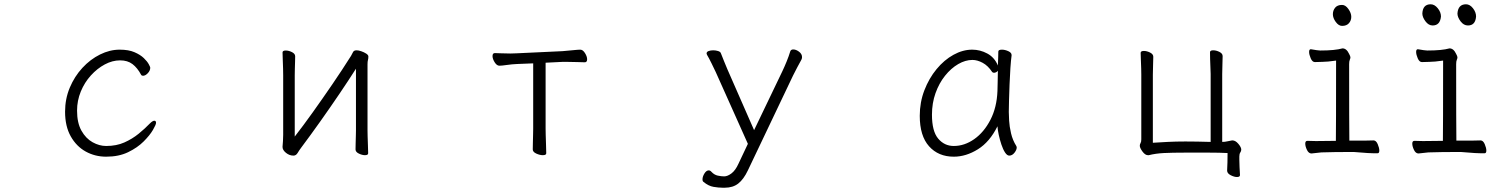

<svg xmlns="http://www.w3.org/2000/svg" viewBox="-20 -716 7040 897"><path d="M709 -142Q709 -134 694.5 -109Q680 -84 651 -55Q622 -26 578.5 -5Q535 16 476 16Q424 16 380.5 -8Q337 -32 310.5 -79Q284 -126 284 -194Q284 -254 306 -306.5Q328 -359 365 -399Q402 -439 447.5 -461.5Q493 -484 539 -484Q581 -484 608.5 -472Q636 -460 652 -444.5Q668 -429 675 -416Q682 -403 682 -400Q682 -386 670.5 -374Q659 -362 648 -362Q642 -362 639 -367Q622 -399 599 -416.5Q576 -434 541 -434Q505 -434 469.5 -415Q434 -396 404.5 -363.5Q375 -331 357.5 -288.5Q340 -246 340 -199Q340 -142 360.5 -105.5Q381 -69 412.5 -51.5Q444 -34 476 -34Q524 -34 561 -50.5Q598 -67 627.5 -91Q657 -115 680 -139Q693 -152 701 -152Q709 -152 709 -142Z M1643 -395Q1610 -343 1566 -278Q1522 -213 1475.5 -147.5Q1429 -82 1387 -26Q1378 -14 1370.5 -1.5Q1363 11 1351 11Q1332 11 1316 -2Q1300 -15 1300 -29V-31Q1301 -40 1302 -57Q1303 -74 1303 -86V-364Q1303 -374 1302.5 -395Q1302 -416 1301 -438Q1300 -460 1300 -471Q1300 -480 1315 -480Q1329 -480 1344 -472.5Q1359 -465 1359 -453Q1359 -445 1358.5 -428.5Q1358 -412 1357.5 -394Q1357 -376 1357 -364V-78Q1396 -128 1441 -191Q1486 -254 1532.5 -322Q1579 -390 1620 -455Q1625 -463 1629 -472Q1633 -481 1646 -481Q1655 -481 1668 -476.5Q1681 -472 1691 -465.5Q1701 -459 1701 -452Q1701 -442 1699 -435.5Q1697 -429 1697 -415V-106Q1697 -100 1697.5 -79Q1698 -58 1699 -35Q1700 -12 1700 0Q1700 9 1685 9Q1672 9 1656.5 1.5Q1641 -6 1641 -18Q1641 -26 1641.5 -44.5Q1642 -63 1642.5 -81Q1643 -99 1643 -106Z M2471 -420 2396 -417Q2372 -416 2348 -412.5Q2324 -409 2313 -409Q2301 -409 2291 -425Q2281 -441 2281 -454Q2281 -468 2292 -468Q2300 -468 2320.5 -467Q2341 -466 2364 -466Q2372 -466 2380 -466.5Q2388 -467 2395 -467L2608 -477Q2633 -479 2657 -481.5Q2681 -484 2691 -484Q2703 -484 2713 -468Q2723 -452 2723 -439Q2723 -425 2712 -425Q2703 -425 2677.5 -426Q2652 -427 2626 -427H2609L2529 -423V-115Q2529 -109 2529.5 -86Q2530 -63 2531 -38Q2532 -13 2532 0Q2532 9 2516 9Q2502 9 2485.5 1.5Q2469 -6 2469 -18Q2469 -26 2469.5 -46.5Q2470 -67 2470.5 -87.5Q2471 -108 2471 -115Z M3356 161Q3337 161 3313.5 157Q3290 153 3267 134Q3262 131 3262 122Q3262 109 3271 94.5Q3280 80 3291 80Q3298 80 3304 87Q3317 101 3333.5 104.5Q3350 108 3363 108Q3379 108 3397.5 94Q3416 80 3430 49L3474 -44L3324 -379Q3317 -394 3304.5 -419.5Q3292 -445 3283 -460Q3281 -464 3281 -466Q3281 -474 3290.5 -477.5Q3300 -481 3312 -481Q3324 -481 3335 -477.5Q3346 -474 3348 -467Q3355 -449 3362.5 -430.5Q3370 -412 3378 -393L3503 -108L3635 -383Q3645 -404 3655 -428.5Q3665 -453 3672 -476Q3675 -485 3686 -485Q3699 -485 3713 -474.5Q3727 -464 3727 -449Q3727 -443 3724 -437Q3716 -422 3705 -402Q3694 -382 3685 -363L3474 80Q3454 122 3429 141.5Q3404 161 3366 161Z M4706 -457Q4703 -435 4700.5 -398.5Q4698 -362 4696.5 -321.5Q4695 -281 4694 -246Q4693 -211 4693 -193Q4693 -180 4694.5 -152.5Q4696 -125 4703.5 -93Q4711 -61 4728 -34Q4730 -30 4730 -27Q4730 -16 4719.5 -2.5Q4709 11 4695 11Q4685 11 4675.5 -3.5Q4666 -18 4658.5 -40.5Q4651 -63 4646 -86Q4641 -109 4640 -126Q4604 -53 4548.5 -18.5Q4493 16 4436 16Q4364 16 4320.5 -32.5Q4277 -81 4277 -175Q4277 -238 4298.5 -294Q4320 -350 4355.5 -393Q4391 -436 4434.5 -460Q4478 -484 4522 -484Q4559 -484 4592.5 -466Q4626 -448 4642 -410Q4643 -433 4643.5 -450.5Q4644 -468 4644 -475Q4644 -484 4661 -484Q4675 -484 4690.5 -477Q4706 -470 4706 -459ZM4642 -386Q4640 -382 4634.5 -379Q4629 -376 4624 -376Q4618 -376 4615 -380Q4596 -409 4571 -422.5Q4546 -436 4523 -436Q4490 -436 4456.5 -416.5Q4423 -397 4395 -362Q4367 -327 4350.5 -280.5Q4334 -234 4334 -180Q4334 -103 4363 -68.5Q4392 -34 4436 -34Q4486 -34 4531.5 -66Q4577 -98 4607 -156Q4637 -214 4640 -291Q4641 -306 4641 -333.5Q4641 -361 4642 -386Z M5773 102Q5773 111 5759 111Q5746 111 5729.5 102.5Q5713 94 5713 81V80Q5714 63 5714.5 42Q5715 21 5715 -1Q5679 -3 5625.5 -3Q5572 -3 5519 -3Q5455 -3 5417 -1Q5379 1 5347 9H5343Q5330 9 5317.5 -8Q5305 -25 5305 -35Q5305 -42 5308.5 -47.5Q5312 -53 5312 -65V-367Q5312 -377 5311.5 -396.5Q5311 -416 5310 -437Q5309 -458 5309 -469Q5309 -478 5324 -478Q5338 -478 5353 -470.5Q5368 -463 5368 -451Q5368 -439 5367 -412Q5366 -385 5366 -367V-49Q5396 -51 5434.5 -53Q5473 -55 5518 -55Q5545 -55 5574 -54.5Q5603 -54 5636 -53V-370Q5636 -380 5635 -399.5Q5634 -419 5633.5 -440Q5633 -461 5633 -472Q5633 -481 5648 -481Q5662 -481 5677 -473.5Q5692 -466 5692 -454Q5692 -442 5691 -415Q5690 -388 5690 -370V-53Q5703 -53 5715.5 -56Q5728 -59 5736 -60H5738Q5752 -60 5765.5 -44Q5779 -28 5779 -17Q5779 -10 5774.5 -3.5Q5770 3 5770 15Q5770 15 5770 29.5Q5770 44 5771 64Q5772 84 5773 101Z M6250 -595Q6234 -595 6220.5 -613.5Q6207 -632 6207 -649.5Q6207 -667 6217.5 -680Q6228 -693 6250 -693Q6266 -693 6279.5 -674Q6293 -655 6293 -637.5Q6293 -620 6282 -607.5Q6271 -595 6250 -595ZM6088 -58 6128 -57 6221 -58Q6222 -110 6222 -427V-433Q6181 -427 6158 -427Q6135 -427 6123 -426Q6111 -426 6103.5 -443.5Q6096 -461 6096 -473.5Q6096 -486 6104 -486Q6138 -480 6148 -480Q6217 -480 6252 -490Q6271 -490 6283 -464Q6289 -453 6289 -448Q6289 -443 6286 -436.5Q6283 -430 6283 -416Q6283 -129 6284 -59H6289Q6384 -59 6397 -60Q6409 -60 6416.5 -42.5Q6424 -25 6424 -12.5Q6424 0 6416 0Q6380 1 6304 -6Q6209 -6 6153 -4L6107 1Q6094 1 6086 -15.5Q6078 -32 6078 -45Q6078 -58 6088 -58Z M6838 -597Q6818 -597 6803.5 -616.5Q6789 -636 6789 -653Q6792 -696 6829 -696Q6847 -696 6861.5 -677.5Q6876 -659 6876 -639Q6873 -597 6838 -597ZM6673 -597Q6654 -597 6639.5 -616.5Q6625 -636 6625 -653Q6627 -696 6664 -696Q6682 -696 6697 -677.5Q6712 -659 6712 -639Q6708 -597 6673 -597ZM6588 -58 6628 -57 6721 -58Q6722 -110 6722 -427V-433Q6681 -427 6658 -427Q6635 -427 6623 -426Q6611 -426 6603.5 -443.5Q6596 -461 6596 -473.5Q6596 -486 6604 -486Q6638 -480 6648 -480Q6717 -480 6752 -490Q6771 -490 6783 -464Q6789 -453 6789 -448Q6789 -443 6786 -436.5Q6783 -430 6783 -416Q6783 -129 6784 -59H6789Q6884 -59 6897 -60Q6909 -60 6916.5 -42.5Q6924 -25 6924 -12.5Q6924 0 6916 0Q6880 1 6804 -6Q6709 -6 6653 -4L6607 1Q6594 1 6586 -15.5Q6578 -32 6578 -45Q6578 -58 6588 -58Z"/></svg>

Font: Moon Stars Kai HW Light
Style: Regular
Weight: 300
Designer: GuiWonder
Version: Version 1.101